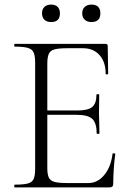

<svg xmlns="http://www.w3.org/2000/svg" viewBox="-20 -816 573 836"><path d="M457 0H44Q42 0 42 -6Q42 -12 44 -12Q82 -12 101 -17Q120 -22 126.5 -37Q133 -52 133 -81V-544Q133 -573 126.5 -587.5Q120 -602 101 -607.5Q82 -613 44 -613Q42 -613 42 -619Q42 -625 44 -625H440Q449 -625 449 -616L451 -495Q451 -492 445.5 -492Q440 -492 440 -495Q440 -547 413 -576.5Q386 -606 342 -606H273Q236 -606 217.5 -601Q199 -596 192.5 -581.5Q186 -567 186 -538V-85Q186 -57 192.5 -43Q199 -29 217.5 -24Q236 -19 273 -19H365Q405 -19 434 -54Q463 -89 470 -146Q470 -149 476 -148.5Q482 -148 482 -145Q478 -119 475.5 -82.5Q473 -46 473 -15Q473 0 457 0ZM401 -235Q401 -280 382 -298Q363 -316 315 -316H161V-335H318Q364 -335 382 -350.5Q400 -366 400 -404Q400 -406 406 -406Q412 -406 412 -404Q412 -375 411.5 -359Q411 -343 411 -325Q411 -303 412 -281.5Q413 -260 413 -235Q413 -233 407 -233Q401 -233 401 -235ZM203 -720Q184 -720 173.5 -730Q163 -740 163 -758Q163 -776 173.5 -786Q184 -796 203 -796Q221 -796 231 -786Q241 -776 241 -758Q241 -720 203 -720ZM378 -720Q360 -720 349 -730Q338 -740 338 -758Q338 -776 349 -786Q360 -796 378 -796Q417 -796 417 -758Q417 -720 378 -720Z"/></svg>

Font: Cormorant Light Light
Style: Regular
Weight: 300
Version: Version 4.000